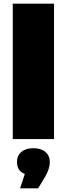

<svg xmlns="http://www.w3.org/2000/svg" viewBox="-20 -762 366 1052"><path d="M50 -742H276V0H50ZM253 125Q253 162 228 205L189 270H90L116 191Q73 175 73 125Q73 91 97 70.5Q121 50 163 50Q205 50 229 70.5Q253 91 253 125Z"/></svg>

Font: CMG Sans Black
Style: Regular
Weight: 900
Designer: Julieta Ulanovsky
Foundry: Julieta Ulanovsky
Version: Version 7.200